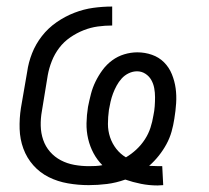

<svg xmlns="http://www.w3.org/2000/svg" viewBox="-20 -558 640 587"><path d="M462 9Q436 9 411 4Q386 -1 363 -9Q335 1 307 4.5Q279 8 251 8Q219 8 187.5 2.5Q156 -3 129 -16.5Q102 -30 82 -52.5Q62 -75 51.5 -103.5Q41 -132 40 -164Q39 -196 44 -228L63 -338Q67 -367 78 -395Q89 -423 108 -447.5Q127 -472 153 -490Q179 -508 207.5 -519Q236 -530 265 -534Q294 -538 323 -538V-480Q301 -480 279 -477Q257 -474 235.5 -465.5Q214 -457 194.5 -443.5Q175 -430 161 -411.5Q147 -393 138.5 -371.5Q130 -350 126 -328L108 -218Q104 -196 104.5 -173.5Q105 -151 112 -130.5Q119 -110 133 -94Q147 -78 166 -68Q185 -58 207 -54Q229 -50 252 -50Q262 -50 272.5 -50.5Q283 -51 293 -53Q277 -69 266 -89.5Q255 -110 249.5 -133.5Q244 -157 244.5 -181.5Q245 -206 249 -231Q253 -251 258 -270.5Q263 -290 272 -308.5Q281 -327 293.5 -344Q306 -361 323 -373.5Q340 -386 360 -392Q380 -398 400 -398Q423 -398 444.5 -390.5Q466 -383 481.5 -367.5Q497 -352 505.5 -331Q514 -310 517 -288Q520 -266 518.5 -242.5Q517 -219 513 -195Q510 -175 504.5 -155.5Q499 -136 489 -117.5Q479 -99 465.5 -82Q452 -65 436 -51Q443 -51 450 -50.5Q457 -50 464 -50Q467 -50 470 -50Q473 -50 476 -50L479 8Q475 8 470.5 8.5Q466 9 462 9ZM365 -77Q382 -87 397 -101Q412 -115 423 -132Q434 -149 440 -167.5Q446 -186 449 -205Q452 -219 453 -233Q454 -247 454 -261Q454 -275 451.5 -288.5Q449 -302 442.5 -313.5Q436 -325 424.5 -332.5Q413 -340 399 -340Q386 -340 373.5 -334Q361 -328 352 -318Q343 -308 336.5 -296Q330 -284 325.5 -272Q321 -260 318 -247Q315 -234 313 -222Q310 -200 310 -179Q310 -158 316.5 -138.5Q323 -119 335.5 -103Q348 -87 365 -77Z"/></svg>

Font: Iosevka Curly LtExObl
Style: Regular
Weight: 300
Width: 7
Italic angle: -9°
Monospace: yes
Designer: Belleve Invis
Foundry: Belleve Invis
Version: Version 11.1.0; ttfautohint (v1.8.3)